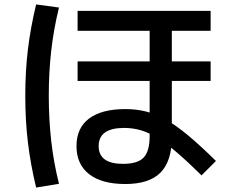

<svg xmlns="http://www.w3.org/2000/svg" viewBox="-20 -792 1040 866"><path d="M545 38Q439 38 382 -6.5Q325 -51 325 -133Q325 -215 382 -257.5Q439 -300 545 -300Q595 -300 639 -289Q683 -278 729 -252Q775 -226 829.5 -180.5Q884 -135 954 -66L889 -1Q825 -64 776.5 -105.5Q728 -147 688.5 -171Q649 -195 613.5 -205Q578 -215 540 -215Q425 -215 425 -133Q425 -53 535 -53Q601 -53 628 -81.5Q655 -110 655 -178V-653H330V-743H930V-653H755V-173Q755 -65 704 -13.5Q653 38 545 38ZM330 -427V-515H930V-427ZM143 54Q118 -49 106 -148.5Q94 -248 94 -360Q94 -471 106 -570Q118 -669 143 -772L246 -758Q222 -660 211 -563Q200 -466 200 -360Q200 -254 211 -156.5Q222 -59 246 37Z"/></svg>

Font: M PLUS 1 Thin Medium
Style: Regular
Weight: 500
Version: Version 1.001